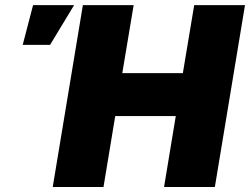

<svg xmlns="http://www.w3.org/2000/svg" viewBox="-20 -748 1000 768"><path d="M190.9 0 311.5 -727.5H514.6L469.2 -455.6H711.4L756.8 -727.5H960L839.4 0H636.2L683.1 -283.7H440.9L394 0ZM70.8 -568.4 112.3 -727.5H276.4L180.2 -568.4Z"/></svg>

Font: Inter Display Black
Style: Italic
Weight: 900
Italic angle: -9.39999°
Designer: Rasmus Andersson
Foundry: rsms
Version: Version 4.000;git-a52131595